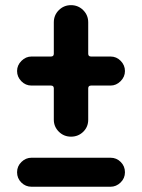

<svg xmlns="http://www.w3.org/2000/svg" viewBox="-20 -670 540 730"><path d="M400.4 -70.3Q422.9 -70.3 439 -54.2Q455.1 -38.1 455.1 -15.1Q455.1 7.8 438.5 23.9Q421.9 40 400.4 40H99.6Q77.1 40 61 23.9Q44.9 7.8 44.9 -15.1Q44.9 -38.1 61.5 -54.2Q78.1 -70.3 99.6 -70.3ZM400.4 -455.1Q422.9 -455.1 439 -438.5Q455.1 -421.9 455.1 -399.9Q455.1 -377.9 438.5 -361.3Q421.9 -344.7 400.4 -344.7H326.2Q315.4 -344.7 315.4 -334V-214.8Q315.4 -187.5 296.4 -168.9Q277.3 -150.4 250 -150.4Q222.7 -150.4 203.6 -169.4Q184.6 -188.5 184.6 -214.8V-334Q184.6 -344.7 173.8 -344.7H99.6Q77.1 -344.7 61 -361.3Q44.9 -377.9 44.9 -399.9Q44.9 -421.9 61.5 -438.5Q78.1 -455.1 99.6 -455.1H173.8Q184.6 -455.1 184.6 -465.8V-585Q184.6 -612.3 203.6 -631.3Q222.7 -650.4 250 -650.4Q277.3 -650.4 296.4 -631.3Q315.4 -612.3 315.4 -585V-465.8Q315.4 -455.1 326.2 -455.1Z"/></svg>

Font: Rounded-X Mgen+ 1mn bold
Style: Bold
Weight: 700
Designer: [Source Han Sans]
Ryoko NISHIZUKA  (kana & ideographs); Paul D. Hunt (Latin, Greek & Cyrillic); Wenlong ZHANG  (bopomofo
Version: Version 1.059.20150602